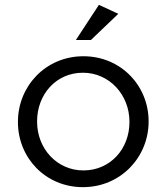

<svg xmlns="http://www.w3.org/2000/svg" viewBox="-20 -760 686 792"><path d="M322 12C478 12 593 -112 593 -258V-260C593 -406 479 -528 324 -528C168 -528 54 -404 54 -258V-256C54 -110 167 12 322 12ZM324 -57C215 -57 133 -147 133 -258V-260C133 -369 210 -460 322 -460C431 -460 514 -369 514 -258V-256C514 -147 436 -57 324 -57ZM468 -703 388 -740 293 -595H355Z"/></svg>

Font: Mission
Style: Regular
Weight: 400
Version: Version 1.000;FEAKit 1.0